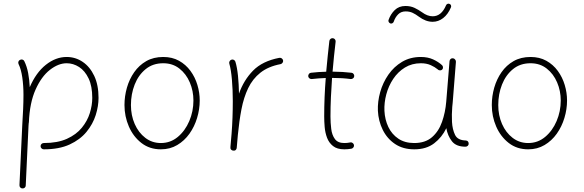

<svg xmlns="http://www.w3.org/2000/svg" viewBox="-20 -825 3265 1074"><path d="M207 -7.3Q207 -15.1 212.4 -20Q217.8 -24.9 225.1 -24.9Q302.2 -24.9 354.5 -48.6Q406.7 -72.3 437.7 -110.4Q468.8 -148.4 482.4 -192.4Q496.1 -236.3 496.1 -277.3Q496.1 -343.3 475.6 -386.2Q455.1 -429.2 422.4 -450.2Q389.6 -471.2 353 -471.2Q306.6 -471.2 259.3 -434.3Q211.9 -397.5 179 -324Q146 -250.5 141.6 -141.1Q141.6 -138.2 140.6 -135.3Q140.1 -127.4 139.6 -122.6L124 212.4Q124 219.7 118.7 224.6Q113.3 229.5 105.5 229Q98.1 229 93.3 223.6Q88.4 218.3 88.9 210.4L104.5 -124.5Q107.4 -171.9 109.4 -214.4Q111.3 -256.8 111.3 -294.4Q111.3 -346.2 104.7 -391.8Q98.1 -437.5 84 -466.3Q80.6 -473.1 83 -480.2Q85.4 -487.3 92.3 -490.2Q99.1 -493.7 106.2 -491.5Q113.3 -489.3 116.2 -482.4Q130.4 -453.6 137.5 -416.3Q144.5 -378.9 146.5 -337.4Q181.2 -418.5 236.3 -462.4Q291.5 -506.3 353 -506.3Q401.9 -506.3 442.4 -479Q482.9 -451.7 507.1 -400.6Q531.2 -349.6 531.2 -277.3Q531.2 -231.4 515.4 -181.2Q499.5 -130.9 463.9 -87.4Q428.2 -43.9 369.6 -16.8Q311 10.3 225.1 10.3Q217.8 10.3 212.4 5.1Q207 0 207 -7.3Z M893.1 -506.3Q943.4 -506.3 981.4 -485.1Q1019.5 -463.9 1045.4 -428.5Q1071.3 -393.1 1084.2 -349.9Q1097.2 -306.6 1097.2 -262.7Q1097.2 -213.9 1082.5 -165.3Q1067.9 -116.7 1039.8 -77.1Q1011.7 -37.6 971.4 -13.7Q931.2 10.3 879.9 10.3Q816.9 10.3 771.2 -25.1Q725.6 -60.5 700.9 -117.2Q676.3 -173.8 676.3 -237.3Q676.3 -286.6 689.9 -334.5Q703.6 -382.3 730.7 -421.1Q757.8 -460 798.3 -483.2Q838.9 -506.3 893.1 -506.3ZM893.1 -471.2Q835 -471.2 794.7 -438.2Q754.4 -405.3 733.4 -352.1Q712.4 -298.8 712.4 -237.3Q712.4 -179.7 733.6 -131.3Q754.9 -83 792.7 -54Q830.6 -24.9 879.9 -24.9Q933.6 -24.9 974.6 -59.1Q1015.6 -93.3 1038.8 -147.7Q1062 -202.1 1062 -262.7Q1062 -316.4 1041.7 -364Q1021.5 -411.6 983.6 -441.4Q945.8 -471.2 893.1 -471.2Z M1284.7 17.6Q1281.7 17.1 1278.8 16.1Q1267.6 10.7 1269 0Q1269 -0.5 1269 -2V-3.4Q1270.5 -22 1272.2 -40.5Q1273.9 -59.1 1275.4 -77.1Q1278.8 -119.6 1280.5 -166.5Q1282.2 -213.4 1282.2 -259.8Q1282.2 -323.2 1277.3 -379.4Q1272.5 -435.5 1262.7 -469.2Q1260.7 -476.1 1264.4 -482.7Q1268.1 -489.3 1274.9 -491.2Q1281.7 -493.7 1288.3 -490Q1294.9 -486.3 1296.9 -479.5Q1306.6 -447.3 1311.3 -400.6Q1315.9 -354 1316.9 -301.3Q1343.3 -376.5 1395.5 -429.9Q1447.8 -483.4 1542.5 -501.5Q1549.8 -502.9 1555.9 -498.5Q1562 -494.1 1563.5 -487.3Q1564.9 -480 1560.5 -473.9Q1556.2 -467.8 1549.3 -466.3Q1480.5 -453.1 1436.8 -418.5Q1393.1 -383.8 1368.2 -331.8Q1343.3 -279.8 1330.6 -213.6Q1317.9 -147.5 1310.5 -70.3Q1307.6 -31.7 1304.2 2Q1303.7 4.9 1302.7 7.8Q1297.4 19 1286.6 17.6Q1285.6 17.6 1284.7 17.6Z M1961.4 -398.4Q1960.9 -391.1 1954.8 -386.7Q1948.7 -382.3 1941.9 -382.8Q1894.5 -389.2 1837.4 -389.2Q1833.5 -335.4 1831.1 -281.7Q1828.6 -228 1828.6 -173.3Q1828.6 -138.2 1832.8 -104Q1836.9 -69.8 1853.3 -47.4Q1869.6 -24.9 1906.2 -24.9Q1922.4 -24.9 1939.5 -28.3Q1946.3 -29.8 1952.4 -25.4Q1958.5 -21 1960 -14.2Q1961.4 -6.8 1957 -0.7Q1952.6 5.4 1945.8 6.8Q1925.3 10.3 1906.2 10.3Q1865.7 10.3 1842.8 -8.1Q1819.8 -26.4 1809.3 -54.7Q1798.8 -83 1796.1 -114.7Q1793.5 -146.5 1793.5 -173.3Q1793.5 -228 1795.7 -281.7Q1797.9 -335.4 1802.2 -388.7Q1761.2 -387.2 1723.6 -382.8Q1716.8 -382.3 1710.9 -386.7Q1705.1 -391.1 1704.1 -398.4Q1703.6 -405.3 1708 -411.4Q1712.4 -417.5 1719.7 -418Q1761.2 -422.9 1804.7 -423.8Q1808.6 -467.3 1813 -510Q1817.4 -552.7 1822.3 -595.7Q1823.2 -603 1829.1 -607.7Q1835 -612.3 1841.8 -611.3Q1849.1 -610.8 1853.8 -604.7Q1858.4 -598.6 1857.4 -591.8Q1852.5 -549.8 1848.1 -508.1Q1843.8 -466.3 1840.3 -424.3Q1897 -423.8 1946.3 -418Q1953.1 -417.5 1957.8 -411.4Q1962.4 -405.3 1961.4 -398.4Z M2296.9 -24.9Q2358.9 -24.9 2396.5 -57.6Q2434.1 -90.3 2452.6 -143.3Q2471.2 -196.3 2476.1 -255.9L2494.6 -483.9Q2495.6 -490.7 2501 -495.4Q2506.3 -500 2513.7 -499Q2520.5 -498.5 2525.6 -492.4Q2530.8 -486.3 2530.3 -479L2512.2 -251Q2511.2 -238.8 2509.8 -227.1Q2506.3 -184.6 2508.3 -143.1Q2510.7 -101.1 2525.4 -70.6Q2540 -40 2586.4 -39.1Q2601.1 -37.1 2601.6 -22Q2602.1 -14.6 2596.7 -9.5Q2591.3 -4.4 2584 -4.4Q2531.2 -4.4 2507.6 -35.2Q2483.9 -65.9 2476.6 -107.9Q2452.1 -56.6 2408.4 -23.2Q2364.7 10.3 2297.4 10.3Q2234.4 10.3 2189.9 -19.5Q2145.5 -49.3 2121.1 -98.6Q2096.7 -147.9 2093.8 -205.6Q2091.8 -256.8 2106.7 -309.8Q2121.6 -362.8 2152.6 -407.5Q2183.6 -452.1 2229.2 -479.2Q2274.9 -506.3 2334 -506.3Q2373 -506.3 2402.8 -492.7Q2432.6 -479 2453.1 -460Q2458 -455.1 2458 -447.3Q2458 -439.5 2452.6 -435.1Q2447.8 -430.7 2439.9 -431.4Q2432.1 -432.1 2427.7 -437.5Q2412.6 -450.2 2389.2 -460.7Q2365.7 -471.2 2334.5 -471.2Q2284.2 -471.2 2245.1 -447.3Q2206.1 -423.3 2179.7 -383.8Q2153.3 -344.2 2140.9 -297.4Q2128.4 -250.5 2130.4 -205.1Q2132.8 -155.8 2152.3 -114.7Q2171.9 -73.7 2208.3 -49.3Q2244.6 -24.9 2296.9 -24.9ZM2163.6 -693.8Q2157.7 -696.3 2154.5 -701.9Q2151.4 -707.5 2153.3 -712.9Q2164.6 -745.6 2188 -768.6Q2211.4 -791.5 2248 -791.5Q2276.9 -791.5 2299.3 -780.8Q2321.8 -770 2340.8 -756.3Q2371.1 -733.9 2400.4 -733.9Q2449.2 -733.9 2475.1 -795.4Q2477.5 -801.3 2483.4 -803.5Q2489.3 -805.7 2494.6 -803.2Q2500.5 -801.3 2502.7 -795.2Q2504.9 -789.1 2502.4 -783.7Q2485.8 -744.6 2459 -723.9Q2432.1 -703.1 2400.4 -703.1Q2361.3 -703.1 2322.8 -731.9Q2306.2 -744.6 2288.8 -752.9Q2271.5 -761.2 2249 -761.2Q2223.6 -761.2 2207.3 -744.9Q2190.9 -728.5 2182.6 -704.1Q2180.7 -698.2 2175 -695.1Q2169.4 -691.9 2163.6 -693.8Z M2947.8 -506.3Q2998 -506.3 3036.1 -485.1Q3074.2 -463.9 3100.1 -428.5Q3126 -393.1 3138.9 -349.9Q3151.9 -306.6 3151.9 -262.7Q3151.9 -213.9 3137.2 -165.3Q3122.6 -116.7 3094.5 -77.1Q3066.4 -37.6 3026.1 -13.7Q2985.8 10.3 2934.6 10.3Q2871.6 10.3 2825.9 -25.1Q2780.3 -60.5 2755.6 -117.2Q2731 -173.8 2731 -237.3Q2731 -286.6 2744.6 -334.5Q2758.3 -382.3 2785.4 -421.1Q2812.5 -460 2853 -483.2Q2893.6 -506.3 2947.8 -506.3ZM2947.8 -471.2Q2889.6 -471.2 2849.4 -438.2Q2809.1 -405.3 2788.1 -352.1Q2767.1 -298.8 2767.1 -237.3Q2767.1 -179.7 2788.3 -131.3Q2809.6 -83 2847.4 -54Q2885.3 -24.9 2934.6 -24.9Q2988.3 -24.9 3029.3 -59.1Q3070.3 -93.3 3093.5 -147.7Q3116.7 -202.1 3116.7 -262.7Q3116.7 -316.4 3096.4 -364Q3076.2 -411.6 3038.3 -441.4Q3000.5 -471.2 2947.8 -471.2Z"/></svg>

Font: Mikhak-DS2-FD ExtraLight
Style: Regular
Weight: 200
Designer: Amin Abedi
Version: Version 3.2